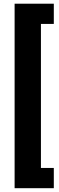

<svg xmlns="http://www.w3.org/2000/svg" viewBox="-20 -847 318 1033"><path d="M269.5 -718.3H200.2V56.6H269.5V165.5H58.6V-827.1H269.5Z"/></svg>

Font: Vazir UI
Style: Bold-UI
Weight: 700
Designer: Saber Rastikerdar
Foundry: Saber Rastikerdar
Version: Version 30.1.0